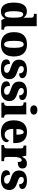

<svg xmlns="http://www.w3.org/2000/svg" viewBox="1634 -2449 825 4133"><g transform="rotate(90 2046.5 -382.5)"><path d="M228 10C301 10 346 -21 374 -71H379L412 0H619V-59H611C565 -59 544 -77 544 -140V-760H278V-701H286C327 -701 361 -694 361 -642V-593C361 -554 361 -510 362 -480H358C331 -519 294 -549 225 -549C106 -549 36 -460 36 -267C36 -75 106 10 228 10ZM286 -70C239 -70 221 -136 221 -269C221 -398 239 -470 287 -470C344 -470 361 -398 361 -270C361 -137 344 -70 286 -70Z M933 10C1106 10 1196 -83 1196 -271C1196 -459 1097 -551 936 -551C763 -551 672 -459 672 -271C672 -83 771 10 933 10ZM935 -59C878 -59 859 -133 859 -271C859 -410 877 -480 934 -480C990 -480 1010 -410 1010 -271C1010 -133 991 -59 935 -59Z M1463 10C1610 10 1684 -63 1684 -171C1684 -274 1615 -313 1514 -346C1427 -375 1402 -392 1402 -431C1402 -465 1431 -483 1469 -483C1520 -483 1560 -448 1560 -382C1631 -382 1662 -406 1662 -453C1662 -500 1613 -550 1485 -550C1352 -550 1264 -497 1264 -381C1264 -280 1321 -237 1435 -201C1512 -176 1548 -157 1548 -118C1548 -86 1526 -58 1466 -58C1402 -58 1357 -95 1357 -185C1303 -185 1259 -164 1259 -108C1259 -42 1305 10 1463 10Z M1935 10C2082 10 2156 -63 2156 -171C2156 -274 2087 -313 1986 -346C1899 -375 1874 -392 1874 -431C1874 -465 1903 -483 1941 -483C1992 -483 2032 -448 2032 -382C2103 -382 2134 -406 2134 -453C2134 -500 2085 -550 1957 -550C1824 -550 1736 -497 1736 -381C1736 -280 1793 -237 1907 -201C1984 -176 2020 -157 2020 -118C2020 -86 1998 -58 1938 -58C1874 -58 1829 -95 1829 -185C1775 -185 1731 -164 1731 -108C1731 -42 1777 10 1935 10Z M2347 -621C2401 -621 2447 -648 2447 -698C2447 -751 2401 -775 2347 -775C2291 -775 2248 -751 2248 -698C2248 -648 2291 -621 2347 -621ZM2190 0H2512V-59H2502C2467 -59 2443 -75 2443 -130V-536H2184V-477H2201C2235 -477 2261 -461 2261 -410V-133C2261 -76 2237 -59 2201 -59H2190Z M2833 10C2984 10 3041 -55 3041 -113C3041 -138 3023 -155 3000 -162C2979 -110 2944 -71 2880 -71C2799 -71 2757 -128 2755 -255H3059V-309C3059 -467 2969 -551 2821 -551C2662 -551 2570 -454 2570 -266C2570 -91 2655 10 2833 10ZM2879 -324H2757C2757 -425 2786 -480 2826 -480C2863 -480 2880 -424 2879 -324Z M3103 0H3448V-59H3415C3380 -59 3358 -67 3358 -126V-278C3358 -356 3382 -438 3426 -438C3461 -438 3467 -407 3467 -352C3550 -352 3607 -380 3607 -452C3607 -507 3577 -549 3504 -549C3430 -549 3387 -518 3355 -442H3351L3331 -536H3112V-477H3116C3157 -477 3175 -468 3175 -409V-131C3175 -68 3150 -59 3108 -59H3103Z M3849 10C3996 10 4070 -63 4070 -171C4070 -274 4001 -313 3900 -346C3813 -375 3788 -392 3788 -431C3788 -465 3817 -483 3855 -483C3906 -483 3946 -448 3946 -382C4017 -382 4048 -406 4048 -453C4048 -500 3999 -550 3871 -550C3738 -550 3650 -497 3650 -381C3650 -280 3707 -237 3821 -201C3898 -176 3934 -157 3934 -118C3934 -86 3912 -58 3852 -58C3788 -58 3743 -95 3743 -185C3689 -185 3645 -164 3645 -108C3645 -42 3691 10 3849 10Z"/></g></svg>

Font: Noto Serif Georgian SemiCondensed Black
Style: Regular
Weight: 900
Width: 4
Designer: Monotype Design Team, Akaki Razmadze
Foundry: Google LLC
Version: Version 2.003